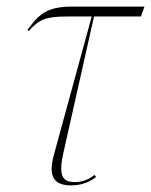

<svg xmlns="http://www.w3.org/2000/svg" viewBox="-20 -556 458 582"><path d="M195 6C226 6 249 -3 271 -19L267 -26C254 -16 234 -4 207 -4C168 -4 157 -25 172 -92L265 -506H407L418 -536H198C117 -536 95 -508 63 -465L67 -462C99 -497 117 -506 185 -506H258L147 -100C132 -48 123 6 195 6Z"/></svg>

Font: Noto Serif Display Condensed Thin
Style: Italic
Weight: 100
Width: 3
Italic angle: -12°
Designer: Monotype Design Team
Foundry: Monotype Imaging Inc.
Version: Version 2.009